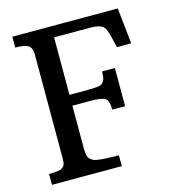

<svg xmlns="http://www.w3.org/2000/svg" viewBox="-109 -824 838 917"><g transform="rotate(-15 310.5 -366.0)"><path d="M35.2 -53.7Q86.9 -53.7 99.6 -62.7Q112.3 -71.8 114.7 -82Q117.2 -92.3 117.2 -106.9V-625.5Q117.2 -655.8 99.1 -667.2Q81.1 -678.7 35.2 -678.7V-732.4H556.6L575.7 -555.2L504.9 -554.7L491.7 -609.9Q481.9 -649.4 471.7 -659.7Q453.6 -677.7 410.6 -677.7H227.1V-393.6H316.9Q372.1 -393.6 384.5 -400.9Q397 -408.2 401.6 -421.9Q406.2 -435.5 406.2 -461.4H469.7V-272.5H406.2Q406.2 -317.9 388.4 -328.9Q370.6 -339.8 316.9 -339.8H227.1V-131.3Q227.1 -106.4 230.7 -91.3Q234.4 -76.2 255.1 -64.9Q275.9 -53.7 380.4 -53.7V0H35.2Z"/></g></svg>

Font: Arbutus Slab
Style: Regular
Weight: 400
Designer: Karolina Lach
Foundry: Karolina Lach
Version: Version 1.001; ttfautohint (v0.92) -l 10 -r 16 -G 200 -x 7 -